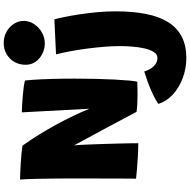

<svg xmlns="http://www.w3.org/2000/svg" viewBox="-15 -746 1022 1033"><g transform="rotate(-90 496.5 -229.0)"><path d="M243 3.5Q208.5 3.5 170.8 1.2Q133 -1 101.2 -3.8Q69.5 -6.5 52 -8.5Q52.5 -12.5 52.5 -31.8Q52.5 -51 52.8 -81.2Q53 -111.5 53 -149.5Q53 -187.5 53.2 -230Q53.5 -272.5 53.5 -316Q53.5 -375.5 53 -435.2Q52.5 -495 51.2 -546.8Q50 -598.5 47.5 -632.5Q58 -632.5 80.8 -631.8Q103.5 -631 131 -629.2Q158.5 -627.5 184.8 -625Q211 -622.5 229.5 -620Q261 -576 288.5 -531.5Q316 -487 340.5 -442.5Q365 -398 387 -352.5Q409 -307 428.5 -259.5L409 -623Q425 -623 449.2 -621.5Q473.5 -620 499.8 -617.8Q526 -615.5 547.8 -612.5Q569.5 -609.5 580.5 -606Q582.5 -587 584.2 -563.2Q586 -539.5 587 -512.2Q588 -485 589 -455.8Q590 -426.5 590.2 -396.5Q590.5 -366.5 590.5 -337.5Q590.5 -281.5 589.2 -226.2Q588 -171 585.5 -124Q583 -77 580 -44.5Q577 -12 573.5 -2Q558.5 -1.5 541.2 -1Q524 -0.5 506 -0.5Q479 -0.5 453.8 -1.8Q428.5 -3 411.5 -6Q407.5 -13.5 398 -31.8Q388.5 -50 374.2 -76.5Q360 -103 342.8 -135.5Q325.5 -168 306.5 -203.2Q287.5 -238.5 268.2 -274Q249 -309.5 231 -342.5Q233 -329 234.2 -303Q235.5 -277 236.8 -243.5Q238 -210 239.2 -173.8Q240.5 -137.5 241.2 -103Q242 -68.5 242.5 -40.8Q243 -13 243 3.5ZM952.5 -120.5Q952.5 -25.5 938.2 46Q924 117.5 893.5 165.5Q863 213.5 815.2 237.8Q767.5 262 701.5 262Q645.5 262 593.8 242.8Q542 223.5 505 189.5Q468 155.5 454.5 111Q478 95 510.5 80Q543 65 575 53.5Q607 42 629 35.5Q634.5 54 644.5 70.2Q654.5 86.5 669 96.5Q683.5 106.5 701.5 106.5Q721 106.5 733.8 86.8Q746.5 67 753.2 36.2Q760 5.5 762.8 -29.5Q765.5 -64.5 765.5 -95Q765.5 -134 761.8 -180Q758 -226 751.8 -273.5Q745.5 -321 737.5 -363.5Q729.5 -406 721 -439L909 -448Q914 -433.5 921.2 -398.2Q928.5 -363 935.8 -315.8Q943 -268.5 947.8 -217.5Q952.5 -166.5 952.5 -120.5ZM781.5 -720.5Q815.5 -720.5 842.5 -705.5Q869.5 -690.5 885.2 -666Q901 -641.5 901 -613Q901 -582.5 883.8 -556.8Q866.5 -531 839 -515.2Q811.5 -499.5 780.5 -499.5Q751 -499.5 724.5 -512.5Q698 -525.5 681.5 -548.8Q665 -572 665 -603Q665 -636 680.2 -662.8Q695.5 -689.5 722 -705Q748.5 -720.5 781.5 -720.5Z"/></g></svg>

Font: Grandstander Thin ExtraBold
Style: Regular
Weight: 800
Version: Version 1.200